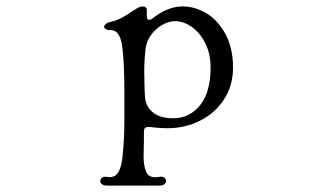

<svg xmlns="http://www.w3.org/2000/svg" viewBox="-20 -400 1040 599"><path d="M326 -332Q355 -338 393 -365Q396 -367 406.5 -373.5Q417 -380 424 -380Q438 -380 438 -368V-350Q438 -338 445 -338Q450 -338 455 -342Q503 -380 550 -380Q588 -380 624 -358.5Q660 -337 683.5 -293.5Q707 -250 707 -189Q707 -133 679 -90Q651 -47 604 -23.5Q557 0 503 0Q475 0 445 -4H443Q429 -4 429 10V39L428 87Q428 117 435.5 135Q443 153 464 153Q471 153 475 152L481 151Q489 151 493.5 155Q498 159 498 165Q498 171 492.5 175Q487 179 477 179H314Q304 179 298.5 175Q293 171 293 165Q293 158 299 154Q305 150 316 152Q355 159 362 91Q368 37 368 -24V-109Q368 -215 360.5 -260.5Q353 -306 326 -306Q316 -306 310.5 -309Q305 -312 305 -317Q305 -321 310.5 -325.5Q316 -330 326 -332ZM521 -31Q571 -31 604 -71.5Q637 -112 637 -190Q637 -232 620.5 -265Q604 -298 578.5 -316Q553 -334 525 -334Q508 -334 487.5 -323Q467 -312 452 -292Q437 -272 434 -246Q430 -211 430 -176L431 -125L432 -103Q433 -70 455.5 -50.5Q478 -31 521 -31Z"/></svg>

Font: Hina Mincho
Style: Regular
Weight: 400
Designer: satsuyako
Foundry: satsuyako
Version: Version 1.100